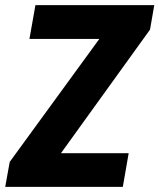

<svg xmlns="http://www.w3.org/2000/svg" viewBox="-38 -731 623 751"><path d="M465.3 -131.8 442.4 0H19L42.5 -131.8ZM548.8 -615.2 105.5 0H-17.6L0 -97.7L446.8 -710.9H565.4ZM513.2 -710.9 490.2 -578.6H77.1L100.6 -710.9Z"/></svg>

Font: Roboto Condensed Black
Style: Italic
Weight: 900
Italic angle: -12°
Designer: Christian Robertson
Foundry: Google
Version: Version 3.008; 2023